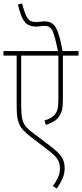

<svg xmlns="http://www.w3.org/2000/svg" viewBox="-20 -916 472 1105"><path d="M432 -596H342V-353Q342 -311 338.5 -290.5Q335 -270 322 -249Q311 -230 290 -217.5Q269 -205 244 -197L236 -223Q253 -227 268.5 -235.5Q284 -244 295 -256Q307 -271 311.5 -290Q316 -309 316 -351V-596H102V-308Q102 -259 108 -232Q114 -205 130.5 -186Q147 -167 179 -144L262 -81Q312 -44 332 -16.5Q352 11 352 52Q352 85 339.5 112.5Q327 140 307 169L284 155Q301 132 313 107Q325 82 325 53Q325 21 309 -2.5Q293 -26 246 -60L159 -127Q136 -144 118 -162.5Q100 -181 91 -202Q83 -221 79.5 -242Q76 -263 76 -308V-596H0V-622H432ZM315 -614Q298 -700 284.5 -733.5Q271 -767 239 -767Q225 -767 213 -765Q201 -763 188 -763Q163 -763 144 -772Q125 -781 110.5 -808.5Q96 -836 83 -890L107 -896Q123 -836 137.5 -812.5Q152 -789 188 -789Q199 -789 212.5 -791Q226 -793 238 -793Q262 -793 280.5 -781Q299 -769 313.5 -730.5Q328 -692 341 -614Z"/></svg>

Font: Noto Sans Devanagari UI Condensed Thin
Style: Regular
Weight: 100
Width: 3
Designer: Jelle Bosma - Monotype Design Team
Foundry: Monotype Imaging Inc.
Version: Version 2.004; ttfautohint (v1.8.4.7-5d5b)